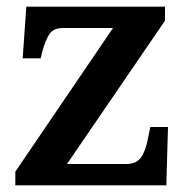

<svg xmlns="http://www.w3.org/2000/svg" viewBox="-20 -556 563 576"><path d="M26 0V-41L319 -472H170Q142 -472 129.5 -455.5Q117 -439 106 -398L102 -381H48L59 -536H475V-494L181 -64H359Q390 -64 404 -85Q418 -106 425 -146L431 -175H484L479 0Z"/></svg>

Font: Noto Nastaliq Urdu SemiBold
Style: Regular
Weight: 600
Version: Version 3.007